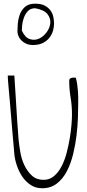

<svg xmlns="http://www.w3.org/2000/svg" viewBox="-20 -1004 465 1025"><path d="M56.6 -180.7Q55.7 -196.3 52.7 -227.1Q49.8 -257.8 46.4 -296.9Q43 -335.9 39.6 -378.9Q36.1 -421.9 32.7 -460.9Q29.3 -500 26.4 -531.2Q23.4 -562.5 22.5 -577.1Q22.5 -579.1 22 -588.4Q21.5 -597.7 21.5 -600.6H56.6Q57.6 -587.9 59.1 -561Q60.5 -534.2 63 -501Q65.4 -467.8 67.4 -430.2Q69.3 -392.6 71.8 -359.4Q74.2 -326.2 76.2 -299.3Q78.1 -272.5 79.1 -259.8Q82 -230.5 88.4 -192.4Q94.7 -154.3 110.4 -121.6Q126 -88.9 150.4 -66.4Q174.8 -43.9 212.9 -43.9Q245.1 -43.9 269 -64.5Q293 -85 309.6 -117.7Q326.2 -150.4 336.4 -190.4Q346.7 -230.5 353 -269Q359.4 -307.6 361.8 -340.3Q364.3 -373 364.3 -391.6Q364.3 -440.4 356.9 -483.9Q349.6 -527.3 349.6 -572.3Q349.6 -583 356.9 -586.4Q364.3 -589.8 373 -589.8Q375 -589.8 378.9 -589.4Q382.8 -588.9 384.8 -588.9Q390.6 -567.4 392.6 -550.3Q394.5 -533.2 396 -517.6Q397.5 -502 397.5 -485.4V-449.2Q397.5 -420.9 396 -376.5Q394.5 -332 388.7 -282.2Q382.8 -232.4 370.6 -182.1Q358.4 -131.8 337.4 -90.8Q316.4 -49.8 283.7 -24.4Q251 1 205.1 1Q170.9 1 144.5 -16.1Q118.2 -33.2 100.1 -59.6Q82 -85.9 70.8 -118.2Q59.6 -150.4 56.6 -180.7ZM73.2 -835Q73.2 -848.6 74.7 -873Q76.2 -897.5 84.5 -922.9Q92.8 -948.2 112.3 -966.3Q131.8 -984.4 167 -984.4Q200.2 -984.4 219.7 -973.6Q239.3 -962.9 250.5 -946.8Q261.7 -930.7 265.1 -911.6Q268.6 -892.6 268.6 -877.9Q268.6 -860.4 263.2 -840.8Q257.8 -821.3 245.1 -804.2Q232.4 -787.1 210.4 -775.4Q188.5 -763.7 156.2 -763.7Q134.8 -763.7 119.1 -771Q103.5 -778.3 93.3 -789.1Q83 -799.8 78.1 -812.5Q73.2 -825.2 73.2 -835ZM96.7 -840.8Q113.3 -803.7 138.7 -795.4Q164.1 -787.1 187.5 -797.4Q210.9 -807.6 228.5 -831.1Q246.1 -854.5 248.5 -880.4Q251 -906.2 233.4 -928.7Q215.8 -951.2 168 -960Q142.6 -960 128.4 -944.3Q114.3 -928.7 106.9 -907.7Q99.6 -886.7 98.1 -867.2Q96.7 -847.7 96.7 -840.8Z"/></svg>

Font: Waiting for the Sunrise
Style: Regular
Weight: 300
Version: Version 1.001 2001